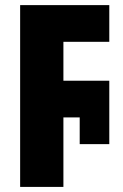

<svg xmlns="http://www.w3.org/2000/svg" viewBox="-20 -734 484 754"><path d="M59.1 0V-713.9H409.2V-569.8H229V-417H409.2V-168H293V-272.9H229V0Z"/></svg>

Font: Open Sans Condensed ExtraBold
Style: Regular
Weight: 800
Width: 3
Designer: Monotype Design Team
Foundry: Monotype Imaging Inc.
Version: Version 3.000; ttfautohint (v1.8.4)